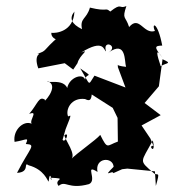

<svg xmlns="http://www.w3.org/2000/svg" viewBox="-20 -584 573 632"><path d="M475 -128 446 -171 509 -205 456 -245 503 -300 515 -389C549 -374 528 -378 509 -366C497 -402 489 -432 515 -394C485 -431 490 -433 514 -434C499 -514 477 -510 490 -482C452 -470 439 -535 405 -495C393 -533 381 -519 396 -564C371 -553 382 -577 343 -546C325 -561 337 -544 276 -559C265 -520 242 -525 250 -488C215 -505 207 -524 225 -546C222 -479 163 -474 149 -476C147 -449 198 -445 175 -465C117 -415 137 -418 103 -407C124 -407 87 -412 106 -359L193 -376L221 -355L235 -376C242 -404 279 -424 247 -411C323 -458 321 -418 329 -415C316 -456 373 -433 337 -411C397 -453 389 -381 395 -364C352 -368 370 -379 368 -363L393 -296L291 -335C268 -301 280 -300 244 -359C292 -325 265 -347 260 -322C252 -350 182 -320 205 -263C213 -336 136 -306 136 -317C181 -301 114 -236 129 -255C108 -270 105 -243 76 -209C112 -223 66 -179 90 -173C64 -194 21 -159 28 -117C67 -123 76 -135 65 -110C101 -108 79 -99 36 -15C81 -17 55 -53 74 -40C126 -26 136 11 140 14C145 -36 154 30 146 1C208 4 154 5 173 28C196 8 204 41 273 22C302 9 256 -47 301 -18C291 -66 352 -69 354 -35C314 5 352 -26 353 -14L382 -27L399 -29L490 -20L493 28C509 -27 498 -2 485 -15C436 -58 443 -47 483 -122C495 -70 464 -106 485 -104ZM196 -159C220 -218 211 -201 204 -201C195 -223 214 -264 260 -258C274 -251 280 -253 282 -273L351 -229L367 -196L368 -118C331 -105 335 -90 310 -140C296 -123 234 -81 213 -59C234 -73 193 -125 192 -139C211 -152 194 -110 186 -124Z"/></svg>

Font: Asimov Aggro
Style: CondIt
Weight: 500
Designer: Google
Version: Version 2.000980; 2014